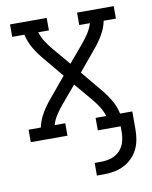

<svg xmlns="http://www.w3.org/2000/svg" viewBox="-81 -581 663 835"><g transform="rotate(-10 250.0 -163.5)"><path d="M279 193V137H309Q332 137 353.5 130Q375 123 390.5 106.5Q406 90 412 68.5Q418 47 418 24V0H317V-55H364Q357 -78 344 -98Q331 -118 316 -136L250 -214L184 -136Q169 -118 156 -98Q143 -78 136 -55H183V0H21V-55H75Q82 -88 99 -116.5Q116 -145 138 -171L212 -260L138 -349Q116 -375 99 -403.5Q82 -432 75 -465H21V-520H183V-465H136Q143 -442 156 -422Q169 -402 184 -384L250 -306L316 -384Q331 -402 344 -422Q357 -442 364 -465H317V-520H479V-465H425Q418 -432 401 -403.5Q384 -375 362 -349L288 -260L362 -171Q384 -145 401 -116.5Q418 -88 425 -55H479V24Q479 47 475 69.5Q471 92 461 112Q451 132 434.5 148.5Q418 165 397.5 175Q377 185 354.5 189Q332 193 309 193Z"/></g></svg>

Font: Iosevka Curly Slab Light
Style: Regular
Weight: 300
Monospace: yes
Designer: Belleve Invis
Foundry: Belleve Invis
Version: Version 22.1.2; ttfautohint (v1.8.4)